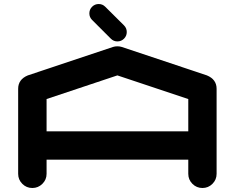

<svg xmlns="http://www.w3.org/2000/svg" viewBox="-20 -940 1174 960"><path d="M921.4 -283.2V-444.8L566.9 -563L212.9 -444.8V-283.2ZM1063 -70.8Q1063 -41.5 1042.2 -20.8Q1021.5 0 992.2 0Q962.9 0 942.1 -20.8Q921.4 -41.5 921.4 -70.8V-141.6H212.9V-70.8Q212.9 -41.5 191.9 -20.8Q170.9 0 141.6 0Q112.3 0 91.6 -20.8Q70.8 -41.5 70.8 -70.8V-496.1Q70.8 -543 119.1 -563L120.1 -563.5H120.6L544.4 -705.1Q555.2 -708.5 566.9 -708.5Q578.6 -708.5 589.4 -705.1L1013.2 -563.5H1014.2L1014.6 -563Q1063 -543 1063 -496.1ZM440.4 -840.3Q426.8 -854 426.8 -873Q426.8 -892.6 440.4 -906.2Q454.1 -919.9 473.6 -919.9Q492.7 -919.9 506.3 -906.2L600.1 -813Q613.8 -799.3 613.8 -779.8Q613.8 -760.3 600.1 -746.6Q586.4 -732.9 566.9 -732.9Q547.9 -732.9 534.2 -746.6Z"/></svg>

Font: Robtronika
Style: Regular
Weight: 400
Designer: GGBot
Version: 1.00